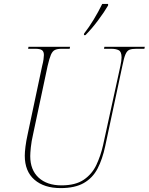

<svg xmlns="http://www.w3.org/2000/svg" viewBox="-20 -954 762 984"><path d="M291 10Q206 10 156.5 -33Q107 -76 107 -156Q107 -174 110.5 -202.5Q114 -231 122 -267L196 -616Q201 -635 203 -649.5Q205 -664 205 -672Q205 -690 195 -697Q185 -704 161 -704H124L126 -714H339L337 -704H297Q274 -704 261.5 -698Q249 -692 241 -673.5Q233 -655 224 -616L150 -268Q141 -229 138 -199Q135 -169 135 -154Q135 -83 178 -43.5Q221 -4 295 -4Q367 -4 409.5 -33Q452 -62 474 -109Q496 -156 508 -209L597 -616Q603 -644 603 -660Q603 -689 588.5 -696.5Q574 -704 549 -704H513L515 -714H722L720 -704H679Q656 -704 643.5 -699Q631 -694 623 -675.5Q615 -657 607 -616L519 -204Q505 -138 480 -90Q455 -42 409.5 -16Q364 10 291 10ZM411 -782Q436 -814 460 -853.5Q484 -893 504 -934H534V-926Q515 -893 482.5 -849.5Q450 -806 418 -774H410Z"/></svg>

Font: Noto Serif Display SemiCondensed Thin
Style: Italic
Weight: 100
Width: 4
Italic angle: -12°
Designer: Monotype Design Team
Foundry: Monotype Imaging Inc.
Version: Version 2.009